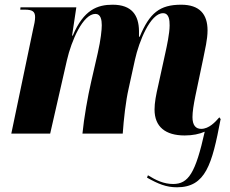

<svg xmlns="http://www.w3.org/2000/svg" viewBox="-20 -567 977 815"><path d="M764 8C798 8 826 2 849 -8C810 167 780 214 715 214C675 214 642 198 608 177L604 187C652 214 686 228 731 228C853 228 880 131 916 -59L917 -61L911 -69C894 -49 867 -20 834 -20C811 -20 797 -35 797 -70C797 -93 802 -123 809 -158L843 -320C850 -356 861 -399 861 -438C861 -507 827 -547 749 -547C658 -547 615 -512 573 -411H570C570 -416 570 -428 570 -436C569 -502 540 -547 458 -547C394 -547 335 -526 289 -416H286L304 -536H67L66 -526H85C118 -526 129 -518 129 -494C129 -480 125 -461 121 -445L28 0H193L264 -311C283 -394 332 -508 385 -508C408 -508 412 -482 412 -460C412 -441 408 -399 395 -342L367 -220C353 -160 336 -64 330 0H501C505 -60 514 -139 526 -191L553 -314C570 -391 618 -511 672 -511C698 -511 700 -481 700 -459C700 -425 688 -370 682 -343L652 -206C642 -163 636 -131 636 -102C636 -29 682 8 764 8Z"/></svg>

Font: Noto Serif Display SemiCondensed ExtraBold
Style: Italic
Weight: 800
Width: 4
Italic angle: -12°
Designer: Monotype Design Team
Foundry: Monotype Imaging Inc.
Version: Version 2.009